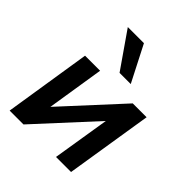

<svg xmlns="http://www.w3.org/2000/svg" viewBox="-207 -888 1019 1019"><g transform="rotate(45 302.0 -378.5)"><path d="M33 0 110 -489H223L172 -167L468 -489H572L494 0H381L433 -322L137 0ZM304 -554 163 -757H284L388 -554Z"/></g></svg>

Font: Nunito Sans
Style: Bold Italic
Weight: 700
Italic angle: -9°
Designer: Vernon Adams
Foundry: Vernon Adams
Version: Version 3.006; ttfautohint (v1.8.3)